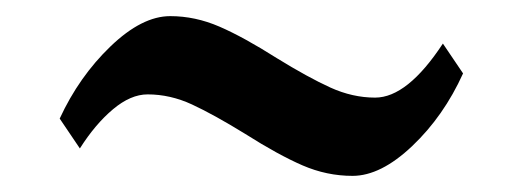

<svg xmlns="http://www.w3.org/2000/svg" viewBox="-20 -428 648 238"><path d="M323 -356Q362 -332 389.5 -319.5Q417 -307 445 -307Q485 -307 529 -374L554 -337Q530 -284 491 -247Q452 -210 417 -210Q385 -210 355 -223Q325 -236 284 -262Q245 -286 218 -298.5Q191 -311 163 -311Q142 -311 120 -292.5Q98 -274 79 -244L54 -281Q78 -333 117 -370.5Q156 -408 191 -408Q222 -408 252 -395Q282 -382 323 -356Z"/></svg>

Font: Inknut Antiqua Light
Style: Regular
Weight: 300
Designer: Claus Eggers Sørensen
Foundry: Claus Eggers Sørensen
Version: Version 1.003; ttfautohint (v1.8.2) -l 8 -r 50 -G 200 -x 14 